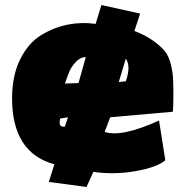

<svg xmlns="http://www.w3.org/2000/svg" viewBox="-20 -654 709 763"><path d="M28 -263Q28 -354 60.5 -419Q93 -484 144.5 -515Q196 -546 251 -556.5Q306 -567 360 -559L383 -634L537 -600L514 -531Q558 -514 587.5 -493Q617 -472 633.5 -452.5Q650 -433 658 -401.5Q666 -370 667.5 -345.5Q669 -321 669 -276Q669 -228 667 -210L418 -188L396 -130Q462 -107 612 -175L637 -17Q604 11 519 26Q434 41 351 29L324 89L174 69L196 -1Q28 -47 28 -263ZM238 -322 292 -324 321 -427Q299 -427 281 -407.5Q263 -388 255.5 -369.5Q248 -351 238 -322ZM250 -188 219 -183Q215 -163 219.5 -156Q224 -149 238 -151ZM452 -328 480 -331Q501 -391 480 -421Z"/></svg>

Font: Repo
Style: ExtraBlack
Weight: 1000
Designer: Stefan Peev
Foundry: Context Ltd
Version: Version 001.000